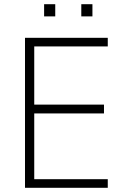

<svg xmlns="http://www.w3.org/2000/svg" viewBox="-20 -894 592 914"><path d="M190 -816H243V-874H190ZM367 -816H420V-874H367ZM99 0H493V-41H143V-354H475V-396H143V-673H493V-714H99Z"/></svg>

Font: Kathrein 35 Thin
Style: Regular
Weight: 250
Designer: Lazydogs Typefoundry, based on Open Sans by Ascender Corporation
Foundry: Lazydogs Typefoundry
Version: Version 1.003;PS 001.003;hotconv 1.0.88;makeotf.lib2.5.64775